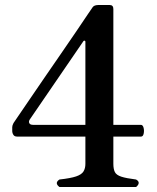

<svg xmlns="http://www.w3.org/2000/svg" viewBox="-20 -749 628 769"><path d="M218 0Q197 -16 218 -30Q263 -35 285 -42.5Q307 -50 314.5 -62.5Q322 -75 322 -93V-202H48Q38 -202 33.5 -209Q29 -216 29 -223V-240Q29 -246 34 -256Q34 -256 51 -281Q68 -306 96 -347Q124 -388 157.5 -437Q191 -486 225 -535Q259 -584 287 -625.5Q315 -667 332.5 -693Q350 -719 351 -720Q357 -729 375 -729H419Q434 -729 434 -713V-249H544Q552 -249 555 -237.5Q558 -226 555.5 -214Q553 -202 545 -202H434V-93Q434 -72 440 -60Q446 -48 465.5 -41.5Q485 -35 525 -30Q536 -24 535.5 -16Q535 -8 525 0ZM112 -249H322V-582Q322 -585 319 -586Q316 -587 314 -584L99 -270Q94 -262 97.5 -255.5Q101 -249 112 -249Z"/></svg>

Font: Zen Antique Soft
Style: Regular
Weight: 400
Designer: Yoshimichi Ohira
Foundry: Positype
Version: Version 1.001